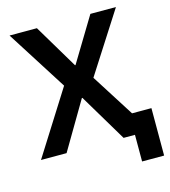

<svg xmlns="http://www.w3.org/2000/svg" viewBox="-123 -796 925 1044"><g transform="rotate(-15 340.0 -274.0)"><path d="M547 0H483L323 -268H320L162 0H18L244 -358L28 -698H182L330 -450H333L483 -698H627L409 -358L562 -117H671V150H547Z"/></g></svg>

Font: IBM Plex Sans SmBld
Style: Regular
Weight: 600
Designer: Mike Abbink, Paul van der Laan, Pieter van Rosmalen
Foundry: Bold Monday
Version: Version 3.005